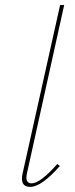

<svg xmlns="http://www.w3.org/2000/svg" viewBox="-20 -731 293 754"><path d="M98 3Q57 3 69 -51L216 -711H232L86 -51Q77 -11 104 -11Q138 -11 205 -87L215 -79Q143 3 98 3Z"/></svg>

Font: EauTest Thin
Style: Italic
Weight: 250
Italic angle: -12°
Designer: Christian Thalmann (Catharsis Fonts)
Version: Version 0.001;PS 000.001;hotconv 1.0.88;makeotf.lib2.5.64775